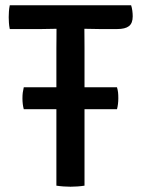

<svg xmlns="http://www.w3.org/2000/svg" viewBox="-20 -703 532 727"><path d="M70 -289.5Q65 -308 65 -330.5Q65 -342.5 66.2 -352.2Q67.5 -362 70 -372.5H423Q426 -362 427 -353.2Q428 -344.5 428 -331Q428 -308.5 423 -289.5ZM17 -593Q14.5 -605 13.8 -616.5Q13 -628 13 -638Q13 -648 13.8 -659.5Q14.5 -671 17 -683H476.5Q479.5 -674 481 -662.8Q482.5 -651.5 482.5 -641Q482.5 -615 468.2 -604Q454 -593 423.5 -593H357.5Q348 -593 329.2 -593.5Q310.5 -594 300 -594H193.5Q183.5 -594 165 -593.5Q146.5 -593 136 -593ZM193.5 -520Q193.5 -540.5 193.8 -556.8Q194 -573 194 -594V-638H299.5V-594Q299.5 -573 299.8 -556.8Q300 -540.5 300 -520V0Q287.5 2 273.2 3Q259 4 247 4Q235 4 220.8 3Q206.5 2 193.5 0Z"/></svg>

Font: Signika
Style: Regular
Weight: 400
Designer: Anna Giedry
Foundry: Anna Giedry
Version: Version 2.001